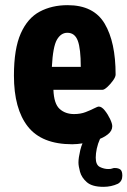

<svg xmlns="http://www.w3.org/2000/svg" viewBox="-20 -551 494 744"><path d="M260 8Q142 8 88 -60.5Q34 -129 34 -258Q34 -362 60.5 -421.5Q87 -481 134 -506Q181 -531 242 -531Q343 -531 385.5 -459.5Q428 -388 428 -262Q428 -253 418 -239Q408 -225 396 -214Q384 -203 377 -203H187Q189 -149 211 -129Q233 -109 267 -109Q292 -109 311.5 -116.5Q331 -124 344.5 -131Q358 -138 363 -138Q374 -138 386 -123Q398 -108 406.5 -90Q415 -72 415 -62Q415 -44 398 -30.5Q381 -17 355.5 -8.5Q330 0 304 4Q278 8 260 8ZM181 -292H293Q293 -362 281.5 -393Q270 -424 241 -424Q216 -424 200.5 -397Q185 -370 181 -292ZM381 173Q337 173 316.5 155Q296 137 290 114.5Q284 92 284 79Q284 61 291 31Q298 1 318 -30L368 -14Q359 6 355 25Q351 44 351 60Q351 88 367 96Q383 104 400 104Q410 104 414.5 102Q419 100 424 100Q439 100 446.5 106Q454 112 454 130Q454 151 437 161Q411 173 381 173Z"/></svg>

Font: Asap Condensed VF Beta
Style: Regular
Weight: 400
Designer: Pablo Cosgaya
Foundry: Omnibus-Type
Version: Version 1.008